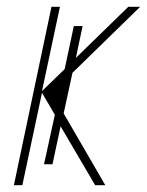

<svg xmlns="http://www.w3.org/2000/svg" viewBox="-20 -547 434 567"><path d="M21 0 132 -527H157L104 -278L171 -343L198 -470H224L204 -376L359 -527H394L194 -332L168 -212L291 0H261L159 -174L135 -62H110L142 -208L104 -273L46 0Z"/></svg>

Font: Noto Sans UI SemiCondensed Thin
Style: Italic
Weight: 250
Width: 4
Italic angle: -12°
Designer: Monotype Design Team
Foundry: Monotype Imaging Inc.
Version: Version 1.901